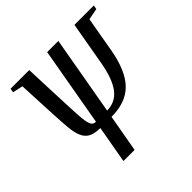

<svg xmlns="http://www.w3.org/2000/svg" viewBox="-172 -615 985 985"><g transform="rotate(-45 320.5 -123.0)"><path d="M264.6 212.9H183.6L219.7 9.3Q178.2 9.3 155.3 -3.2Q132.3 -15.6 120.6 -42.2Q108.9 -68.8 105.2 -110.4Q101.6 -151.9 98.6 -209.5L88.4 -424.8L32.7 -437L36.6 -459H171.9L182.1 -203.6Q186 -105.5 190.2 -78.6Q194.3 -51.8 202.1 -40.5Q210 -29.3 226.6 -29.3L302.2 -459H383.3L307.6 -29.3Q368.7 -29.8 405 -77.4Q441.4 -125 458.5 -223.1L500 -459H640.6L636.7 -437L574.7 -424.8L541 -232.4Q518.6 -106.4 461.9 -48.6Q405.3 9.3 300.8 9.3Z"/></g></svg>

Font: Tinos
Style: Italic
Weight: 400
Italic angle: -16.333°
Designer: Steve Matteson
Foundry: Monotype Imaging Inc.
Version: Version 1.32